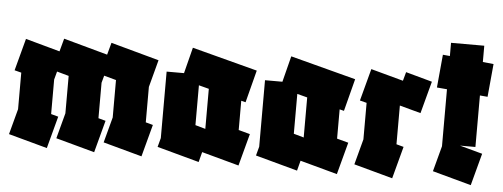

<svg xmlns="http://www.w3.org/2000/svg" viewBox="-45 -750 2278 869"><g transform="rotate(5 1093.5 -315.5)"><path d="M191 0 15 -48 46 -164V-330L15 -338L54 -484L210 -441L226 -500L426 -445L441 -500L660 -440L627 -316V-155L660 -146L621 0L445 -48L476 -164V-334L421 -349L412 -316V-155L445 -146L406 0L230 -48L261 -164V-334L207 -349L197 -312V-155L230 -146Z M881 3 690 -49 701 -90V-392H780L810 -510L1107 -432L1069 -285L1049 -290V-157L1101 -143L1062 3L893 -43ZM852 -162 898 -149V-150V-331L852 -343Z M1328 3 1137 -49 1148 -90V-392H1227L1257 -510L1554 -432L1516 -285L1496 -290V-157L1548 -143L1509 3L1340 -43ZM1299 -162 1345 -149V-150V-331L1299 -343Z M1760 0 1584 -48 1615 -164V-330L1584 -338L1623 -484L1770 -444L1781 -484L1901 -451L1862 -305L1766 -331V-155L1799 -146Z M2117 0 1941 -48 1972 -164V-423L1926 -427L1940 -577L1972 -574V-634H2123V-560L2172 -555L2158 -405L2123 -408V-174H2053L2156 -146Z"/></g></svg>

Font: Blaka
Style: Regular
Weight: 400
Designer: Mohamed Gaber
Foundry: Kief Type Foundry
Version: Version 1.003; ttfautohint (v1.8.4.7-5d5b)